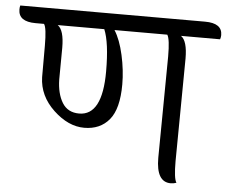

<svg xmlns="http://www.w3.org/2000/svg" viewBox="-97 -707 910 768"><g transform="rotate(5 358.5 -323.0)"><path d="M136 -497 135 -370Q136 -313 158 -277Q180 -241 226 -241Q319 -241 319 -418Q319 -533 297 -586H110Q136 -568 136 -497ZM557 -92 561 -499Q561 -569 550 -586H338Q361 -550 374.5 -489.5Q388 -429 388 -372Q388 -274 351.5 -230Q315 -186 251 -186Q187 -186 127.5 -242Q68 -298 66 -373V-499Q66 -571 55 -586H21Q-48 -586 -48 -635Q-48 -645 -46 -651H696Q765 -651 765 -603Q765 -595 762 -586H605Q631 -568 631 -497L627 -85Q627 -15 638 1Q627 5 615 5Q557 5 557 -92Z"/></g></svg>

Font: Laila
Style: Regular
Weight: 400
Designer: Hitesh Malaviya
Foundry: Indian Type Foundry
Version: Version 1.302;PS 1.0;hotconv 1.0.78;makeotf.lib2.5.61930; tt